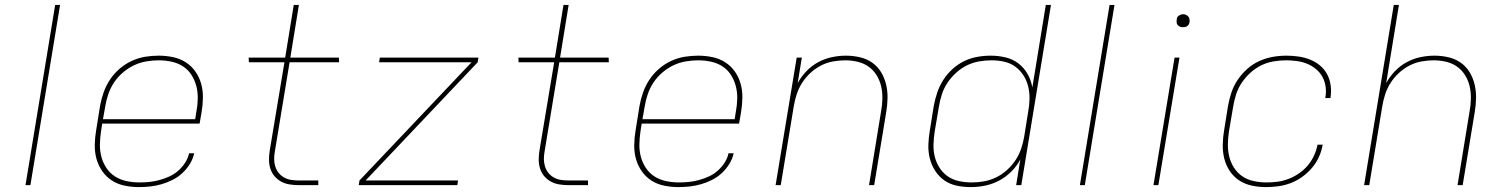

<svg xmlns="http://www.w3.org/2000/svg" viewBox="-20 -755 6140 783"><path d="M84 0 205 -735H225L104 0Z M546 8Q517 8 488 2Q459 -4 436 -19Q413 -34 397 -57Q381 -80 373.5 -107Q366 -134 366.5 -164Q367 -194 372 -223L388 -323Q393 -351 402.5 -378Q412 -405 428 -429.5Q444 -454 467 -474Q490 -494 517 -506.5Q544 -519 572 -523.5Q600 -528 627 -528Q657 -528 685.5 -522Q714 -516 737.5 -501Q761 -486 777 -463Q793 -440 800.5 -413Q808 -386 807.5 -356Q807 -326 802 -297L794 -251H397L392 -220Q388 -193 387.5 -166.5Q387 -140 393.5 -115.5Q400 -91 414 -70Q428 -49 449 -35.5Q470 -22 496 -16.5Q522 -11 549 -11Q569 -11 589 -13Q609 -15 629.5 -20.5Q650 -26 670 -35Q690 -44 706.5 -58.5Q723 -73 735 -91.5Q747 -110 751 -130H772Q767 -107 754 -86Q741 -65 723 -48.5Q705 -32 683 -21Q661 -10 638 -3.5Q615 3 592 5.5Q569 8 546 8ZM776 -269 781 -300Q786 -326 786.5 -353Q787 -380 780.5 -404.5Q774 -429 760.5 -450Q747 -471 726 -484.5Q705 -498 679.5 -503.5Q654 -509 627 -509Q602 -509 576 -504.5Q550 -500 526 -488.5Q502 -477 481 -459Q460 -441 445 -418.5Q430 -396 421.5 -370.5Q413 -345 409 -320L400 -269Z M1278 0H1198Q1179 0 1160.5 -3Q1142 -6 1126.5 -14.5Q1111 -23 1099.5 -36.5Q1088 -50 1082.5 -67.5Q1077 -85 1077 -103.5Q1077 -122 1080 -141L1140 -501H995L994 -520H1143L1178 -735H1199L1164 -520H1362L1363 -501H1161L1101 -138Q1098 -122 1098 -106.5Q1098 -91 1102.5 -76.5Q1107 -62 1116 -50.5Q1125 -39 1138 -31.5Q1151 -24 1166.5 -21.5Q1182 -19 1198 -19H1278Z M1443 0 1446 -19 1903 -501H1526L1529 -520H1931L1928 -501L1471 -19H1848L1845 0Z M2378 0H2298Q2279 0 2260.5 -3Q2242 -6 2226.5 -14.5Q2211 -23 2199.5 -36.5Q2188 -50 2182.5 -67.5Q2177 -85 2177 -103.5Q2177 -122 2180 -141L2240 -501H2095L2094 -520H2243L2278 -735H2299L2264 -520H2462L2463 -501H2261L2201 -138Q2198 -122 2198 -106.5Q2198 -91 2202.5 -76.5Q2207 -62 2216 -50.5Q2225 -39 2238 -31.5Q2251 -24 2266.5 -21.5Q2282 -19 2298 -19H2378Z M2746 8Q2717 8 2688 2Q2659 -4 2636 -19Q2613 -34 2597 -57Q2581 -80 2573.5 -107Q2566 -134 2566.5 -164Q2567 -194 2572 -223L2588 -323Q2593 -351 2602.5 -378Q2612 -405 2628 -429.5Q2644 -454 2667 -474Q2690 -494 2717 -506.5Q2744 -519 2772 -523.5Q2800 -528 2827 -528Q2857 -528 2885.5 -522Q2914 -516 2937.5 -501Q2961 -486 2977 -463Q2993 -440 3000.5 -413Q3008 -386 3007.5 -356Q3007 -326 3002 -297L2994 -251H2597L2592 -220Q2588 -193 2587.5 -166.5Q2587 -140 2593.5 -115.5Q2600 -91 2614 -70Q2628 -49 2649 -35.5Q2670 -22 2696 -16.5Q2722 -11 2749 -11Q2769 -11 2789 -13Q2809 -15 2829.5 -20.5Q2850 -26 2870 -35Q2890 -44 2906.5 -58.5Q2923 -73 2935 -91.5Q2947 -110 2951 -130H2972Q2967 -107 2954 -86Q2941 -65 2923 -48.5Q2905 -32 2883 -21Q2861 -10 2838 -3.5Q2815 3 2792 5.5Q2769 8 2746 8ZM2976 -269 2981 -300Q2986 -326 2986.5 -353Q2987 -380 2980.5 -404.5Q2974 -429 2960.5 -450Q2947 -471 2926 -484.5Q2905 -498 2879.5 -503.5Q2854 -509 2827 -509Q2802 -509 2776 -504.5Q2750 -500 2726 -488.5Q2702 -477 2681 -459Q2660 -441 2645 -418.5Q2630 -396 2621.5 -370.5Q2613 -345 2609 -320L2600 -269Z M3143 0 3229 -520H3250L3233 -416Q3247 -442 3268.5 -464.5Q3290 -487 3317 -501.5Q3344 -516 3373 -522Q3402 -528 3430 -528Q3459 -528 3487 -521.5Q3515 -515 3537 -499.5Q3559 -484 3573 -461Q3587 -438 3593.5 -411Q3600 -384 3599.5 -355Q3599 -326 3594 -297L3545 0H3524L3573 -300Q3578 -326 3578.5 -352Q3579 -378 3573.5 -402.5Q3568 -427 3555 -448Q3542 -469 3522.5 -483Q3503 -497 3478 -503Q3453 -509 3427 -509Q3403 -509 3377.5 -504.5Q3352 -500 3328.5 -488Q3305 -476 3285 -457.5Q3265 -439 3251 -417Q3237 -395 3229 -370.5Q3221 -346 3217 -321L3164 0Z M3939 8Q3909 8 3881 2Q3853 -4 3831 -19.5Q3809 -35 3794 -58Q3779 -81 3772 -108.5Q3765 -136 3766 -165Q3767 -194 3772 -223L3788 -323Q3793 -350 3802 -377Q3811 -404 3826.5 -428.5Q3842 -453 3864 -473Q3886 -493 3911.5 -505.5Q3937 -518 3965 -523Q3993 -528 4020 -528Q4051 -528 4080.5 -521Q4110 -514 4133 -496.5Q4156 -479 4170.5 -453.5Q4185 -428 4190 -398L4245 -735H4266L4145 0H4124L4141 -105Q4127 -78 4104.5 -55.5Q4082 -33 4054.5 -18.5Q4027 -4 3997.5 2Q3968 8 3939 8ZM3943 -11Q3968 -11 3993 -15.5Q4018 -20 4042 -31.5Q4066 -43 4086.5 -61.5Q4107 -80 4121.5 -102Q4136 -124 4144.5 -149Q4153 -174 4157 -199L4173 -299Q4178 -325 4178.5 -351.5Q4179 -378 4173 -402.5Q4167 -427 4153.5 -448Q4140 -469 4120 -483.5Q4100 -498 4075 -503.5Q4050 -509 4023 -509Q3998 -509 3972.5 -504.5Q3947 -500 3923.5 -488.5Q3900 -477 3879.5 -458.5Q3859 -440 3844 -417.5Q3829 -395 3821 -370Q3813 -345 3809 -320L3792 -220Q3788 -194 3787 -167.5Q3786 -141 3792 -116.5Q3798 -92 3811.5 -71Q3825 -50 3845 -36Q3865 -22 3890.5 -16.5Q3916 -11 3943 -11Z M4384 0 4505 -735H4525L4404 0Z M4684 0 4770 -520H4790L4704 0ZM4804 -644Q4798 -644 4792.5 -646Q4787 -648 4783 -652.5Q4779 -657 4778.5 -663.5Q4778 -670 4779 -676Q4779 -681 4781.5 -685Q4784 -689 4788 -691.5Q4792 -694 4796 -695.5Q4800 -697 4805 -697Q4811 -697 4816.5 -694.5Q4822 -692 4826 -687.5Q4830 -683 4831 -676.5Q4832 -670 4831 -664Q4830 -659 4827.5 -655Q4825 -651 4821.5 -648.5Q4818 -646 4813.5 -645Q4809 -644 4804 -644Z M5143 8Q5113 8 5085 2Q5057 -4 5034 -19Q5011 -34 4995.5 -57Q4980 -80 4973 -107.5Q4966 -135 4966.5 -164.5Q4967 -194 4972 -223L4988 -323Q4993 -351 5002 -378Q5011 -405 5027.5 -429.5Q5044 -454 5066.5 -474Q5089 -494 5115.5 -506Q5142 -518 5170 -523Q5198 -528 5226 -528Q5251 -528 5275.5 -524.5Q5300 -521 5322.5 -512Q5345 -503 5363 -488Q5381 -473 5392 -452.5Q5403 -432 5406.5 -407.5Q5410 -383 5406 -357L5405 -355H5384L5385 -357Q5389 -380 5386 -401.5Q5383 -423 5373 -441.5Q5363 -460 5346.5 -473.5Q5330 -487 5310.5 -495Q5291 -503 5269 -506Q5247 -509 5224 -509Q5199 -509 5173 -504.5Q5147 -500 5123.5 -488.5Q5100 -477 5079.5 -458.5Q5059 -440 5044 -417.5Q5029 -395 5021 -370Q5013 -345 5009 -320L4992 -220Q4988 -194 4987.5 -167.5Q4987 -141 4993 -116.5Q4999 -92 5012.5 -71Q5026 -50 5046.5 -36Q5067 -22 5093 -16.5Q5119 -11 5145 -11Q5168 -11 5190.5 -14Q5213 -17 5235 -25.5Q5257 -34 5277.5 -48Q5298 -62 5313.5 -80.5Q5329 -99 5339 -121Q5349 -143 5353 -165H5374Q5370 -140 5359 -115.5Q5348 -91 5330.5 -70.5Q5313 -50 5291 -34Q5269 -18 5244 -8.5Q5219 1 5193.5 4.5Q5168 8 5143 8Z M5543 0 5664 -735H5685L5633 -416Q5647 -442 5668.5 -464.5Q5690 -487 5717 -501.5Q5744 -516 5773 -522Q5802 -528 5830 -528Q5859 -528 5887 -521.5Q5915 -515 5937 -499.5Q5959 -484 5973 -461Q5987 -438 5993.5 -411Q6000 -384 5999.5 -355Q5999 -326 5994 -297L5945 0H5924L5973 -300Q5978 -326 5978.5 -352Q5979 -378 5973.5 -402.5Q5968 -427 5955 -448Q5942 -469 5922.5 -483Q5903 -497 5878 -503Q5853 -509 5827 -509Q5803 -509 5777.5 -504.5Q5752 -500 5728.5 -488Q5705 -476 5685 -457.5Q5665 -439 5651 -417Q5637 -395 5629 -370.5Q5621 -346 5617 -321L5564 0Z"/></svg>

Font: Iosevka Aile Thin Oblique
Style: Regular
Weight: 100
Italic angle: -9°
Designer: Belleve Invis
Foundry: Belleve Invis
Version: Version 31.1.0; ttfautohint (v1.8.4)